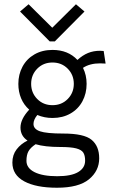

<svg xmlns="http://www.w3.org/2000/svg" viewBox="-20 -708 540 900"><path d="M449 -411Q401 -411 369 -390Q386 -356 386 -315Q386 -270 366.5 -233.5Q347 -197 310.5 -176Q274 -155 226 -155Q188 -155 155 -169Q137 -147 137 -127Q137 -103 167.5 -92.5Q198 -82 277 -82Q374 -82 409.5 -52.5Q445 -23 445 34Q445 93 397 132.5Q349 172 247 172Q149 172 93.5 142Q38 112 38 54Q38 18 58 -8Q78 -34 109 -49Q76 -71 76 -110Q76 -150 117 -194Q92 -216 79 -247Q66 -278 66 -315Q66 -359 85.5 -395.5Q105 -432 141.5 -453Q178 -474 226 -474Q299 -474 343 -427Q367 -449 392.5 -459.5Q418 -470 449 -470L466 -469L475 -410Q466 -411 449 -411ZM326 -315Q326 -357 297.5 -386Q269 -415 226 -415Q183 -415 154.5 -386Q126 -357 126 -315Q126 -273 154.5 -244Q183 -215 226 -215Q269 -215 297.5 -244Q326 -273 326 -315ZM262 -19Q190 -19 147 -32Q123 -16 113.5 1Q104 18 104 46Q104 80 142 99Q180 118 248 118Q314 118 346.5 98.5Q379 79 379 45Q379 21 370.5 7.5Q362 -6 337 -12.5Q312 -19 262 -19ZM225 -578 336 -688 376 -654 237 -514H213L74 -654L114 -688Z"/></svg>

Font: Vazir Code FD
Style: Code-FD
Weight: 400
Foundry: DejaVu fonts team - Redesigned by Saber Rastikerdar
Version: Version 1.1.2